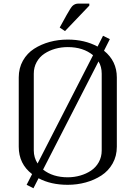

<svg xmlns="http://www.w3.org/2000/svg" viewBox="-20 -1010 748 1060"><path d="M473.1 -979 338.9 -838.4 309.6 -857.9 348.1 -927.7Q370.1 -966.8 379.4 -976.6Q393.1 -990.2 412.6 -990.2H473.1ZM625 -582.5V-200.2Q625 -148.4 601.8 -107.4Q578.6 -66.4 540 -41.3Q501.5 -16.1 453.6 -2.9Q405.8 10.3 354 10.3Q260.7 10.3 192.9 -25.9L164.6 29.3L127 10.3L157.2 -48.8Q83.5 -105 83.5 -200.2V-582.5Q83.5 -633.8 106.4 -674.8Q129.4 -715.8 168.2 -740.7Q207 -765.6 254.4 -778.6Q301.8 -791.5 354 -791.5Q447.3 -791.5 518.6 -752.9L548.8 -812.5L586.4 -793.9L554.2 -730Q625 -672.9 625 -582.5ZM541.5 -179.2V-603Q541.5 -642.1 523.9 -670.9L217.8 -73.7Q271.5 -31.2 354 -31.2Q389.6 -31.2 422.9 -40.8Q456.1 -50.3 482.7 -68.1Q509.3 -85.9 525.4 -114.7Q541.5 -143.6 541.5 -179.2ZM187.5 -107.4 493.7 -705.1Q439.5 -750 354 -750Q317.9 -750 284.9 -740.7Q252 -731.4 225.1 -713.6Q198.2 -695.8 182.4 -667.2Q166.5 -638.7 166.5 -603V-179.2Q166.5 -140.6 187.5 -107.4Z"/></svg>

Font: Resagnicto
Style: Regular
Weight: 500
Version: Version 0.9991